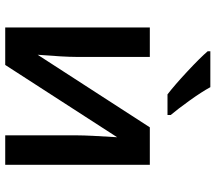

<svg xmlns="http://www.w3.org/2000/svg" viewBox="-64 -742 806 717"><g transform="rotate(90 338.5 -383.0)"><path d="M409 -618Q387 -644 355 -688.5Q323 -733 305 -766H171V-756Q195 -728 246.5 -680Q298 -632 332 -606H409ZM82 0H222L492 -418Q485 -310 485 -272V0H595V-540H455L184 -121Q192 -222 192 -263V-540H82Z"/></g></svg>

Font: OpenSansMMV
Style: Semibold
Weight: 600
Designer: Steve Matteson
Foundry: Ascender Corporation
Version: Version 6.000